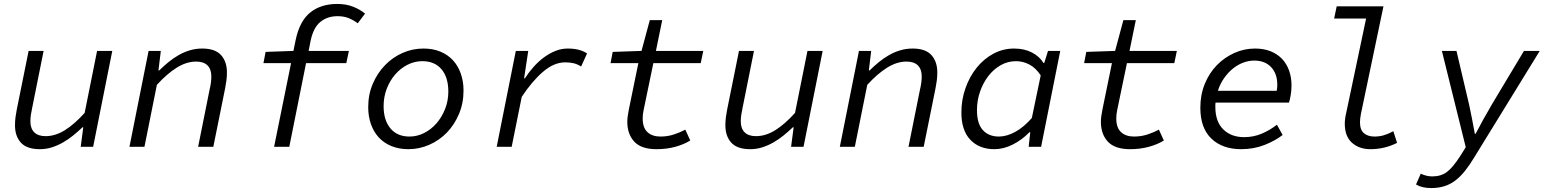

<svg xmlns="http://www.w3.org/2000/svg" viewBox="-20 -744 7840 973"><path d="M182 12Q116 12 86 -21Q56 -54 56 -109Q56 -130 58.5 -149.5Q61 -169 65 -189L125 -486H201L143 -197Q139 -178 136.5 -162Q134 -146 134 -129Q134 -93 153.5 -73.5Q173 -54 211 -54Q261 -54 310 -85Q359 -116 409 -172L472 -486H549L452 0H389L402 -99H398Q376 -78 351.5 -58Q327 -38 300 -22.5Q273 -7 243.5 2.5Q214 12 182 12Z M636 0 733 -486H795L783 -387H787Q809 -409 833.5 -429Q858 -449 885 -464.5Q912 -480 942 -489Q972 -498 1005 -498Q1070 -498 1100 -465Q1130 -432 1130 -377Q1130 -356 1127.5 -336.5Q1125 -317 1121 -297L1061 0H984L1042 -289Q1051 -326 1051 -357Q1051 -393 1031.5 -412.5Q1012 -432 974 -432Q925 -432 875.5 -401Q826 -370 775 -314L712 0Z M1369 0 1455 -424H1315L1326 -481L1467 -486L1478 -540Q1498 -637 1552 -680.5Q1606 -724 1689 -724Q1734 -724 1769.5 -710Q1805 -696 1830 -675L1793 -626Q1770 -643 1746 -652.5Q1722 -662 1691 -662Q1639 -662 1603.5 -633Q1568 -604 1554 -537L1544 -486H1748L1735 -424H1531L1446 0Z M2050 12Q2002 12 1964 -3.5Q1926 -19 1900 -47Q1874 -75 1860 -114.5Q1846 -154 1846 -201Q1846 -265 1869 -319Q1892 -373 1930.5 -413Q1969 -453 2019.5 -475.5Q2070 -498 2126 -498Q2174 -498 2211.5 -482.5Q2249 -467 2275 -439Q2301 -411 2315 -371.5Q2329 -332 2329 -285Q2329 -221 2306 -166.5Q2283 -112 2245 -72.5Q2207 -33 2156 -10.5Q2105 12 2050 12ZM2055 -52Q2094 -52 2129.5 -70Q2165 -88 2192 -119Q2219 -150 2235.5 -191.5Q2252 -233 2252 -280Q2252 -352 2217.5 -393Q2183 -434 2120 -434Q2081 -434 2045.5 -416Q2010 -398 1983 -367Q1956 -336 1940 -294.5Q1924 -253 1924 -206Q1924 -135 1958.5 -93.5Q1993 -52 2055 -52Z M2497 0 2594 -486H2657L2636 -347H2640Q2660 -378 2684.5 -405.5Q2709 -433 2737 -453.5Q2765 -474 2795 -486Q2825 -498 2857 -498Q2919 -498 2955 -473L2925 -407Q2906 -419 2887 -423.5Q2868 -428 2844 -428Q2787 -428 2731 -379.5Q2675 -331 2624 -253L2573 0Z M3307 12Q3230 12 3194.5 -26Q3159 -64 3159 -127Q3159 -143 3161.5 -158Q3164 -173 3167 -190L3215 -424H3074L3085 -481L3231 -486L3273 -642H3336L3304 -486H3544L3531 -424H3291L3242 -188Q3239 -174 3238 -164Q3237 -154 3237 -143Q3237 -97 3261 -74.5Q3285 -52 3327 -52Q3363 -52 3395 -62.5Q3427 -73 3453 -87L3478 -32Q3446 -12 3402 0Q3358 12 3307 12Z M3782 12Q3716 12 3686 -21Q3656 -54 3656 -109Q3656 -130 3658.5 -149.5Q3661 -169 3665 -189L3725 -486H3801L3743 -197Q3739 -178 3736.5 -162Q3734 -146 3734 -129Q3734 -93 3753.5 -73.5Q3773 -54 3811 -54Q3861 -54 3910 -85Q3959 -116 4009 -172L4072 -486H4149L4052 0H3989L4002 -99H3998Q3976 -78 3951.5 -58Q3927 -38 3900 -22.5Q3873 -7 3843.5 2.5Q3814 12 3782 12Z M4236 0 4333 -486H4395L4383 -387H4387Q4409 -409 4433.5 -429Q4458 -449 4485 -464.5Q4512 -480 4542 -489Q4572 -498 4605 -498Q4670 -498 4700 -465Q4730 -432 4730 -377Q4730 -356 4727.5 -336.5Q4725 -317 4721 -297L4661 0H4584L4642 -289Q4651 -326 4651 -357Q4651 -393 4631.5 -412.5Q4612 -432 4574 -432Q4525 -432 4475.5 -401Q4426 -370 4375 -314L4312 0Z M5019 12Q4943 12 4897.5 -35.5Q4852 -83 4852 -174Q4852 -239 4873 -298Q4894 -357 4930 -401.5Q4966 -446 5014.5 -472Q5063 -498 5119 -498Q5171 -498 5209.5 -478Q5248 -458 5268 -425H5272L5291 -486H5353L5256 0H5193L5201 -74H5197Q5159 -35 5112.5 -11.5Q5066 12 5019 12ZM5042 -52Q5082 -52 5125.5 -76Q5169 -100 5209 -146L5254 -362Q5229 -400 5196.5 -417Q5164 -434 5129 -434Q5087 -434 5051 -413.5Q5015 -393 4988.5 -358.5Q4962 -324 4946.5 -279.5Q4931 -235 4931 -186Q4931 -117 4961 -84.5Q4991 -52 5042 -52Z M5707 12Q5630 12 5594.5 -26Q5559 -64 5559 -127Q5559 -143 5561.5 -158Q5564 -173 5567 -190L5615 -424H5474L5485 -481L5631 -486L5673 -642H5736L5704 -486H5944L5931 -424H5691L5642 -188Q5639 -174 5638 -164Q5637 -154 5637 -143Q5637 -97 5661 -74.5Q5685 -52 5727 -52Q5763 -52 5795 -62.5Q5827 -73 5853 -87L5878 -32Q5846 -12 5802 0Q5758 12 5707 12Z M6270 12Q6175 12 6119 -41.5Q6063 -95 6063 -198Q6063 -264 6085.5 -319Q6108 -374 6146.5 -413.5Q6185 -453 6235 -475.5Q6285 -498 6340 -498Q6385 -498 6419.5 -484Q6454 -470 6477.5 -445Q6501 -420 6513 -385.5Q6525 -351 6525 -311Q6525 -285 6520.5 -259.5Q6516 -234 6512 -224H6140Q6139 -219 6139 -213.5Q6139 -208 6139 -202Q6139 -128 6179 -88.5Q6219 -49 6285 -49Q6333 -49 6375 -67Q6417 -85 6451 -112L6480 -60Q6443 -31 6388.5 -9.5Q6334 12 6270 12ZM6336 -437Q6308 -437 6280 -426.5Q6252 -416 6227.5 -396Q6203 -376 6183 -347.5Q6163 -319 6152 -284H6450Q6453 -299 6453 -314Q6453 -371 6421.5 -404Q6390 -437 6336 -437Z M6925 12Q6868 12 6831.5 -20.5Q6795 -53 6795 -117Q6795 -142 6802 -171L6903 -650H6741L6754 -712H6991L6877 -168Q6872 -143 6872 -124Q6872 -86 6892 -69Q6912 -52 6946 -52Q6970 -52 6992.5 -58.5Q7015 -65 7041 -79L7060 -20Q7028 -4 6994.5 4Q6961 12 6925 12Z M7233 209Q7186 209 7156 191L7180 136Q7192 142 7207 146Q7222 150 7238 150Q7260 150 7278.5 144.5Q7297 139 7313 127Q7329 115 7344.5 96Q7360 77 7378 50L7408 2L7287 -486H7361L7425 -214Q7432 -182 7440 -140.5Q7448 -99 7454 -66H7458Q7475 -99 7498 -140.5Q7521 -182 7540 -214L7703 -486H7783L7452 52Q7428 92 7404.5 121.5Q7381 151 7355.5 170.5Q7330 190 7300 199.5Q7270 209 7233 209Z"/></svg>

Font: Source Code Pro
Style: Italic
Weight: 400
Italic angle: -11°
Monospace: yes
Designer: Paul D. Hunt, Teo Tuominen
Foundry: Adobe Systems Incorporated
Version: Version 1.050;PS 1.000;hotconv 16.6.51;makeotf.lib2.5.65220